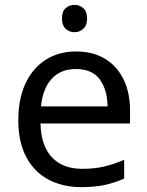

<svg xmlns="http://www.w3.org/2000/svg" viewBox="-20 -757 604 787"><path d="M292 -546Q361 -546 410.5 -516Q460 -486 486.5 -431.5Q513 -377 513 -304V-251H146Q148 -160 192.5 -112.5Q237 -65 317 -65Q368 -65 407.5 -74.5Q447 -84 489 -102V-25Q448 -7 408 1.5Q368 10 313 10Q237 10 178.5 -21Q120 -52 87.5 -113.5Q55 -175 55 -264Q55 -352 84.5 -415Q114 -478 167.5 -512Q221 -546 292 -546ZM291 -474Q228 -474 191.5 -433.5Q155 -393 148 -321H421Q420 -389 389 -431.5Q358 -474 291 -474ZM286 -737Q306 -737 321.5 -723.5Q337 -710 337 -681Q337 -653 321.5 -639Q306 -625 286 -625Q264 -625 249 -639Q234 -653 234 -681Q234 -710 249 -723.5Q264 -737 286 -737Z"/></svg>

Font: Noto Sans Old North Arabian
Style: Regular
Weight: 400
Designer: Monotype Design Team
Foundry: Monotype Imaging Inc.
Version: Version 2.001; ttfautohint (v1.8.4.7-5d5b)